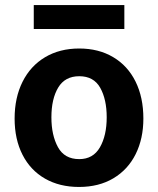

<svg xmlns="http://www.w3.org/2000/svg" viewBox="-20 -732 627 762"><path d="M38 -261.5Q38 -344.5 69.5 -407.5Q101 -470.5 159 -505Q217 -539.5 294.5 -539.5Q371.5 -539.5 429.2 -505.2Q487 -471 518 -408.2Q549 -345.5 549 -261.5Q549 -182 518.5 -120.5Q488 -59 430.2 -24.5Q372.5 10 293.5 10Q216.5 10 158.8 -23Q101 -56 69.5 -117.5Q38 -179 38 -261.5ZM294.5 -100.5Q349.5 -100.5 376.5 -147.2Q403.5 -194 403.5 -266.5Q403.5 -337.5 377.8 -383.5Q352 -429.5 294.5 -429.5Q238 -429.5 211 -384.5Q184 -339.5 184 -266.5Q184 -195.5 210 -148Q236 -100.5 294.5 -100.5ZM473.5 -617H114V-712H473.5Z"/></svg>

Font: 1883 Sans
Style: Bold
Weight: 700
Designer: 1883 Sans project is a fork of Public Sans.
Version: Version 1.009